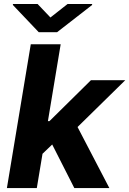

<svg xmlns="http://www.w3.org/2000/svg" viewBox="-20 -951 654 971"><path d="M14.9 0 135.7 -727.3H286.9L222.3 -338.4H230.1L440 -545.5H613.6L372.2 -308.6L533 0H355.8L244 -220.2L195 -173.3L166.2 0ZM170.1 -930.8 235.1 -862.6 321.7 -930.8H446L445.7 -925.8L268.5 -788H176.1L45.1 -925.8L45.5 -930.8Z"/></svg>

Font: Inter UI
Style: Bold Italic
Weight: 700
Italic angle: 9.39999°
Designer: Rasmus Andersson
Foundry: rsms
Version: 3.2;8d6f07862